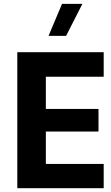

<svg xmlns="http://www.w3.org/2000/svg" viewBox="-20 -988 585 1008"><path d="M524.4 -127.4H220.7V-297.4H497.1V-416H220.7V-585H524.4V-713.9H70.8V0H524.4ZM305.7 -967.8 234.9 -799.8H327.1L412.6 -967.8Z"/></svg>

Font: Estedad-FD-VF Thin
Style: Regular
Weight: 100
Designer: Amin Abedi
Version: Version 5.0